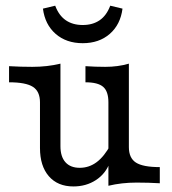

<svg xmlns="http://www.w3.org/2000/svg" viewBox="-20 -650 611 681"><path d="M121.8 -125V-287.1Q121.8 -325.8 96.8 -341.9Q71.8 -358.1 12.1 -358.1V-415.3Q52.4 -412.9 94.4 -412.9Q147.6 -412.9 194.4 -424.2V-131.5Q194.4 -94.4 212.1 -74.6Q229.8 -54.8 262.9 -54.8Q296 -54.8 323 -75Q350 -95.2 372.6 -137.1L369.4 -73.4Q354.8 -33.9 320.2 -11.3Q285.5 11.3 240.3 11.3Q184.7 11.3 153.2 -25Q121.8 -61.3 121.8 -125ZM283.1 -358.1V-415.3Q318.5 -412.9 353.2 -412.9Q398.4 -412.9 437.1 -424.2V-128.2Q437.1 -89.5 462.1 -73.4Q487.1 -57.3 546.8 -57.3V0Q507.3 -2.4 464.5 -2.4Q411.3 -2.4 364.5 8.9V-287.1Q364.5 -325.8 346 -341.9Q327.4 -358.1 283.1 -358.1ZM132.3 -619.4 175.8 -629.8Q188.7 -595.2 213.3 -578.2Q237.9 -561.3 273.4 -561.3Q308.9 -561.3 333.5 -578.2Q358.1 -595.2 371 -629.8L414.5 -619.4Q407.3 -562.9 369.4 -529.8Q331.5 -496.8 273.4 -496.8Q215.3 -496.8 177.4 -529.8Q139.5 -562.9 132.3 -619.4Z"/></svg>

Font: Playfair Micro SmCond SmLight
Style: Regular
Weight: 360
Width: 4
Designer: Claus Eggers Sørensen
Foundry: Claus Eggers Sørensen
Version: Version 2.100;Glyphs 3.2 (3219)